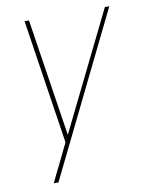

<svg xmlns="http://www.w3.org/2000/svg" viewBox="-83 -581 666 857"><g transform="rotate(-10 250.0 -152.5)"><path d="M91 215Q99 197 108 179Q117 161 126 143L174 44L88 -520H108L190 13L452 -520H472L112 215Z"/></g></svg>

Font: Iosevka Thin Oblique
Style: Regular
Weight: 100
Italic angle: -9°
Monospace: yes
Designer: Belleve Invis
Foundry: Belleve Invis
Version: Version 32.5.0; ttfautohint (v1.8.4)